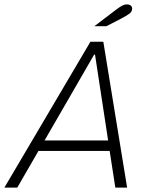

<svg xmlns="http://www.w3.org/2000/svg" viewBox="-38 -859 690 879"><path d="M-18 0 376 -668H435L544 0H490L464 -168H138L41 0ZM166 -216H457L397 -609H393ZM394 -739 494 -815Q511 -828 522 -833.5Q533 -839 543 -839Q553 -839 560 -834Q567 -829 567 -819Q567 -806 554.5 -796.5Q542 -787 515 -773L449 -739Z"/></svg>

Font: Atkinson Hyperlegible Mono ExtraLight
Style: Italic
Weight: 200
Italic angle: -12°
Monospace: yes
Designer: Elliott Scott, Megan Eiswerth, Linus Boman, Theodore Petrosky, Letters from Sweden
Foundry: Applied Design Works, Letters from Sweden
Version: Version 2.001